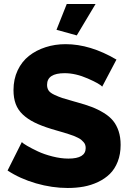

<svg xmlns="http://www.w3.org/2000/svg" viewBox="-20 -938 655 966"><path d="M366.2 -759.8 264.2 -788.1 315.9 -918H460.9ZM494.1 -502Q482.9 -516.1 421.6 -543Q360.4 -569.8 305.2 -569.8Q216.8 -569.8 216.8 -511.2Q216.8 -494.6 224.4 -482.9Q231.9 -471.2 253.9 -460.9Q275.9 -450.7 293.9 -444.8Q312 -439 354 -427.2Q362.3 -424.8 366.2 -423.8Q410.6 -411.6 441.9 -399.7Q473.1 -387.7 502.2 -369.9Q531.2 -352.1 548.8 -330.6Q566.4 -309.1 576.7 -278.6Q586.9 -248 586.9 -209Q586.9 -162.1 572.3 -124.8Q557.6 -87.4 532.7 -63Q507.8 -38.6 473.1 -22.2Q438.5 -5.9 400.9 1Q363.3 7.8 320.8 7.8Q241.7 7.8 160.9 -15.6Q80.1 -39.1 18.1 -80.1L89.8 -223.1Q95.2 -216.8 116.9 -204.1Q138.7 -191.4 170.2 -176.5Q201.7 -161.6 243.9 -150.9Q286.1 -140.1 324.2 -140.1Q411.1 -140.1 411.1 -192.9Q411.1 -201.7 408.7 -209.2Q406.2 -216.8 400.4 -223.1Q394.5 -229.5 388.7 -234.6Q382.8 -239.7 371.6 -245.1Q360.4 -250.5 351.6 -254.2Q342.8 -257.8 327.1 -262.7Q311.5 -267.6 300.8 -271Q290 -274.4 270.5 -279.8Q251 -285.2 238.8 -289.1Q188 -304.7 153.6 -321.8Q119.1 -338.9 94.7 -361.8Q70.3 -384.8 59.1 -414.8Q47.9 -444.8 47.9 -484.9Q47.9 -539.6 68.8 -584Q89.8 -628.4 125.7 -656.7Q161.6 -685.1 209 -700.4Q256.3 -715.8 310.1 -715.8Q434.1 -715.8 565.9 -638.2Z"/></svg>

Font: Raleway-v4020 ExtraBold
Style: Regular
Weight: 800
Designer: Matt McInerney, Pablo Impallari, Rodrigo Fuenzalida
Foundry: Matt McInerney, Pablo Impallari, Rodrigo Fuenzalida
Version: Version 4.020;PS 004.020;hotconv 1.0.88;makeotf.lib2.5.64775